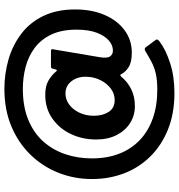

<svg xmlns="http://www.w3.org/2000/svg" viewBox="10 -711 814 874"><g transform="rotate(-90 417.0 -274.0)"><path d="M664 46Q629 73 568 93Q507 113 431 113Q338 113 265.5 84Q193 55 142 3.5Q91 -48 65 -116Q39 -184 39 -262Q39 -343 67.5 -415Q96 -487 150 -542.5Q204 -598 279.5 -629.5Q355 -661 450 -661Q518 -661 582.5 -642.5Q647 -624 699 -585Q751 -546 781 -484.5Q811 -423 811 -339Q811 -263 786 -205Q761 -147 716.5 -114Q672 -81 614 -81Q570 -81 547.5 -96Q525 -111 517 -128Q514 -134 511.5 -133.5Q509 -133 504 -128Q482 -101 448.5 -84Q415 -67 371 -67Q328 -67 293.5 -89Q259 -111 239 -150.5Q219 -190 219 -244Q219 -305 243.5 -357.5Q268 -410 314 -442.5Q360 -475 422 -475Q463 -475 488 -460Q513 -445 530 -424Q532 -422 534.5 -422.5Q537 -423 538 -428L542 -443Q543 -449 552 -449H622Q631 -449 630 -442L594 -229Q588 -194 597 -180.5Q606 -167 624 -167Q648 -167 669.5 -185.5Q691 -204 705 -240.5Q719 -277 719 -333Q719 -401 696.5 -448Q674 -495 635.5 -523.5Q597 -552 549 -564.5Q501 -577 449 -577Q368 -577 308 -552Q248 -527 209.5 -483.5Q171 -440 152 -383.5Q133 -327 133 -263Q133 -193 154.5 -138Q176 -83 216.5 -44.5Q257 -6 315 14.5Q373 35 446 35Q490 35 519.5 28Q549 21 572.5 8.5Q596 -4 619 -18Q632 -27 639 -17L671 26Q676 32 673 37Q670 42 664 46ZM327 -254Q327 -214 344.5 -186.5Q362 -159 398 -159Q427 -159 450 -176Q473 -193 487.5 -220.5Q502 -248 504 -278Q507 -309 497.5 -332.5Q488 -356 470.5 -369.5Q453 -383 429 -383Q401 -383 378 -366Q355 -349 341 -319.5Q327 -290 327 -254Z"/></g></svg>

Font: Libre Franklin Thin
Style: Bold
Weight: 700
Version: Version 3.000